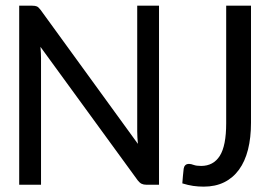

<svg xmlns="http://www.w3.org/2000/svg" viewBox="-20 -662 1004 688"><path d="M48.8 0ZM95.2 -641.6Q106.4 -641.6 112.3 -638.9Q118.2 -636.2 125.5 -626.5L474.1 -146.5Q473.1 -158.2 472.4 -169.7Q471.7 -181.2 471.7 -190.9V-641.6H549.8V0H504.9Q494.6 0 487.5 -3.4Q480.5 -6.8 473.6 -15.6L125 -494.1Q126 -482.9 126.5 -472.7Q127 -462.4 127 -453.1V0H48.8V-641.6H95.2ZM879.4 -222.2Q879.4 -168.5 868.7 -126Q857.9 -83.5 836.4 -54Q814.9 -24.4 783.2 -8.8Q751.5 6.8 710 6.8Q690.9 6.8 672.4 4.2Q653.8 1.5 633.3 -4.9Q634.3 -18.6 635.5 -31.7Q636.7 -44.9 638.2 -57.6Q639.2 -64.9 643.8 -69.8Q648.4 -74.7 657.7 -74.7Q664.1 -74.7 674.1 -71Q684.1 -67.4 700.7 -67.4Q744.6 -67.4 767.6 -103.5Q790.5 -139.6 790.5 -220.2V-641.6H879.4Z"/></svg>

Font: Carlito
Style: Regular
Weight: 400
Designer: Lukasz Dziedzic
Foundry: tyPoland Lukasz Dziedzic
Version: Version 1.103; Beta1; all basic design good, some composites